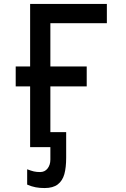

<svg xmlns="http://www.w3.org/2000/svg" viewBox="-20 -745 640 972"><path d="M132.5 -307.5H59.5V-408.5H132.5V-725H521V-627.5H235V-408.5H419V-307.5H235V-76H315V53Q315 103 305.8 136.5Q296.5 170 272.5 188.5Q248.5 207 205.5 207Q181 207 160.8 203.2Q140.5 199.5 117.5 189.5V112Q137.5 119.5 151.2 122.8Q165 126 183 126Q207 126 221 107.8Q235 89.5 235 63V0H132.5Z"/></svg>

Font: JuliaMono Medium
Style: Regular
Weight: 500
Monospace: yes
Designer: cormullion
Foundry: corm
Version: Version 0.054; ttfautohint (v1.8.4)